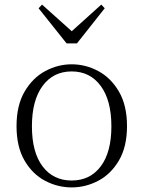

<svg xmlns="http://www.w3.org/2000/svg" viewBox="-20 -802 625 836"><path d="M292 14Q231 14 176 -15Q121 -44 86.5 -103.5Q52 -163 52 -253Q52 -343 87 -403Q122 -463 177 -492.5Q232 -522 292 -522Q353 -522 408 -492.5Q463 -463 498 -403Q533 -343 533 -253Q533 -163 498 -103.5Q463 -44 408 -15Q353 14 292 14ZM292 -16Q372 -16 418.5 -77.5Q465 -139 465 -252Q465 -365 418.5 -428Q372 -491 292 -491Q212 -491 165.5 -428Q119 -365 119 -252Q119 -139 165.5 -77.5Q212 -16 292 -16ZM163 -782 316 -645H269L421 -782L436 -766L315 -613H270L148 -766Z"/></svg>

Font: Noto Serif HK ExtraLight
Style: Regular
Weight: 200
Designer: Ryoko NISHIZUKA 西塚涼子 (kana & ideographs); Frank Grießhammer (Latin, Greek & Cyrillic); Wenlong ZHANG 张文龙 (bopomofo); San
Foundry: Adobe
Version: Version 2.002-H1;hotconv 1.1.0;makeotfexe 2.6.0